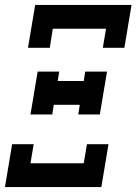

<svg xmlns="http://www.w3.org/2000/svg" viewBox="-21 -755 551 775"><path d="M180 -562H92L121 -735H510L481 -562H394L407 -639H192ZM102 -293 131 -466H218L212 -428H317L323 -466H411L382 -293H295L301 -332H196L190 -293ZM-1 0 28 -173H115L102 -96H317L330 -173H417L388 0Z"/></svg>

Font: Iosevka Slab Oblique
Style: Bold
Weight: 700
Italic angle: -9°
Monospace: yes
Designer: Belleve Invis
Foundry: Belleve Invis
Version: Version 11.1.1; ttfautohint (v1.8.3)